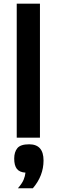

<svg xmlns="http://www.w3.org/2000/svg" viewBox="-20 -747 308 1042"><path d="M70.8 0V-727.1H196.8V0ZM77.1 274.9Q100.1 248 108.2 228.5Q116.2 209 118.2 189.9Q85.9 188 71.5 169.4Q57.1 150.9 57.1 113.8Q57.1 78.1 74.2 57.1Q91.3 36.1 138.2 36.1Q216.3 36.1 216.3 124Q216.3 207 158.2 274.9Z"/></svg>

Font: Clear Sans
Style: Bold
Weight: 700
Foundry: Intel Corporation
Version: Version 1.00